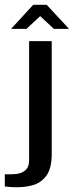

<svg xmlns="http://www.w3.org/2000/svg" viewBox="-78 -666 307 798"><path d="M-24 112Q-30 111 -42 110.5Q-54 110 -58 109V58Q-51 59 -40 58.5Q-29 58 -22 58Q9 57 26 43Q43 29 43 0V-495H137V-26Q137 34 114.5 64.5Q92 95 55.5 104.5Q19 114 -24 112ZM-32 -546 60 -646H116L209 -546H146L89 -599L32 -546Z"/></svg>

Font: Alumni Sans Thin SemiBold
Style: Regular
Weight: 600
Version: Version 1.018